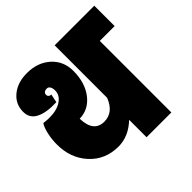

<svg xmlns="http://www.w3.org/2000/svg" viewBox="-170 -800 960 960"><g transform="rotate(-45 309.5 -320.0)"><path d="M342.8 4.9V-118.2Q282.2 -61 210.9 -61Q118.2 -61 59.1 -125.2Q0 -189.5 0 -286.1Q0 -322.3 7.6 -356.7Q15.1 -391.1 27.8 -410.2Q48.8 -407.2 68.8 -407.2Q121.1 -407.2 153.1 -428.7Q185.1 -450.2 185.1 -483.9Q185.1 -500 179 -510Q172.9 -520 163.1 -520Q137.2 -520 137.2 -499Q137.2 -492.7 142.8 -487.5Q148.4 -482.4 157.2 -482.9L147.9 -438Q77.6 -435.1 36.9 -455.1Q-3.9 -475.1 -3.9 -521Q-3.9 -576.7 39.3 -611.3Q82.5 -646 149.9 -645Q224.1 -644 271.5 -600.3Q318.8 -556.6 318.8 -488.8Q318.8 -405.3 277.6 -351.8Q236.3 -298.3 171.9 -296.9Q174.3 -199.2 249 -199.2Q313.5 -199.2 342.8 -273.9V-645H623V-501H518.1V4.9Z"/></g></svg>

Font: LT Superior Black
Style: Regular
Weight: 900
Designer: Daniel Lyons
Foundry: LyonsType
Version: Version 2.005